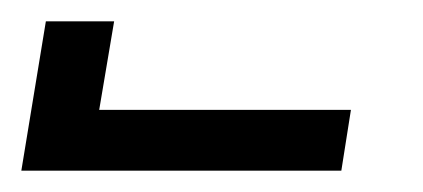

<svg xmlns="http://www.w3.org/2000/svg" viewBox="-377 -760 397 180"><path d="M-357 -600 -334 -740H-270L-284 -657H-48L-57 -600Z"/></svg>

Font: Iosevka Fixed
Style: Italic
Weight: 400
Italic angle: -9°
Monospace: yes
Designer: Belleve Invis
Foundry: Belleve Invis
Version: Version 33.2.4